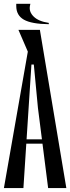

<svg xmlns="http://www.w3.org/2000/svg" viewBox="-20 -964 360 984"><path d="M320 0H226.7L174.4 -411.1L153.3 -633.3H141.1L123.3 -697.8L74.4 -811.1H184.4ZM141.1 -633.3 100 0H0L142.2 -811.1H173.3ZM200 -227.8H95.6V-250H200ZM63.3 -944.4V-933.3Q63.3 -885.6 102.2 -863.3Q141.1 -841.1 230 -840V-846.7Q177.8 -854.4 152.8 -878.9Q127.8 -903.3 133.3 -933.3L135.6 -944.4Z"/></svg>

Font: Le Murmure
Style: Regular
Weight: 600
Width: 2
Designer: Jeremy Landes, Alexander Slobzheninov (Cyrillic)
Foundry: Velvetyne Type Foundry
Version: Version 1.0